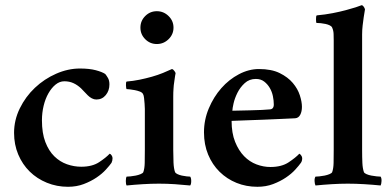

<svg xmlns="http://www.w3.org/2000/svg" viewBox="-20 -708 1497 737"><path d="M400 -384Q400 -360 386 -343Q372 -326 350 -326Q341 -326 332.5 -330.5Q324 -335 317 -342Q310 -349 303.5 -356Q297 -363 291 -369Q277 -382 261.5 -389Q246 -396 227 -396Q209 -396 193.5 -383.5Q178 -371 166 -350Q154 -329 147.5 -302Q141 -275 141 -246Q141 -197 154 -163Q167 -129 188.5 -108Q210 -87 237 -77.5Q264 -68 292 -68Q334 -68 360.5 -85.5Q387 -103 401 -118Q405 -117 408.5 -111.5Q412 -106 412 -101Q412 -91 408 -83Q401 -73 386.5 -57Q372 -41 350.5 -26.5Q329 -12 301.5 -1.5Q274 9 241 9Q198 9 160 -6.5Q122 -22 94 -49.5Q66 -77 50 -115Q34 -153 34 -198Q34 -247 56 -292Q78 -337 114 -371Q150 -405 195.5 -425Q241 -445 287 -445Q323 -445 347.5 -438.5Q372 -432 384 -424Q389 -418 394.5 -408.5Q400 -399 400 -384Z M519 -602Q519 -628 537.5 -646.5Q556 -665 582 -665Q608 -665 627 -646.5Q646 -628 646 -602Q646 -576 627 -557.5Q608 -539 582 -539Q556 -539 537.5 -557.5Q519 -576 519 -602ZM645 -133Q645 -107 646 -84Q647 -61 652 -47Q654 -43 661.5 -39.5Q669 -36 678 -34Q687 -32 696.5 -31Q706 -30 710 -30Q714 -25 714 -13Q714 -1 710 4Q681 1 651 -1Q621 -3 590 -3Q560 -3 528 -1Q496 1 466 4Q463 -1 463 -13Q463 -25 466 -30Q471 -30 481 -31Q491 -32 501 -34Q511 -36 519.5 -39.5Q528 -43 530 -47Q535 -61 535.5 -82.5Q536 -104 536 -133V-276Q536 -280 536 -289.5Q536 -299 535 -310Q534 -321 533 -331.5Q532 -342 529 -347Q526 -353 517 -356.5Q508 -360 497.5 -362Q487 -364 478 -365Q469 -366 466 -366Q464 -368 463.5 -380.5Q463 -393 466 -395Q491 -397 515.5 -402Q540 -407 563 -413.5Q586 -420 605.5 -428Q625 -436 640 -443Q645 -442 649.5 -435.5Q654 -429 654 -427Q653 -424 652 -416Q651 -408 649.5 -398.5Q648 -389 647 -380.5Q646 -372 646 -367Q645 -355 645 -336.5Q645 -318 645 -315Z M962 -405Q937 -405 919.5 -389Q902 -373 891.5 -352Q881 -331 876.5 -311Q872 -291 872 -283Q875 -283 895 -283.5Q915 -284 939 -284.5Q963 -285 985 -286Q1007 -287 1014 -288Q1031 -288 1031 -307Q1031 -322 1027.5 -339Q1024 -356 1015.5 -370.5Q1007 -385 994 -395Q981 -405 962 -405ZM974 -443Q1022 -443 1053.5 -427.5Q1085 -412 1104 -389.5Q1123 -367 1131 -342Q1139 -317 1139 -298Q1139 -280 1132.5 -267.5Q1126 -255 1113 -254Q1093 -253 1059.5 -251.5Q1026 -250 990 -248.5Q954 -247 921 -246Q888 -245 869 -244Q869 -197 882.5 -163.5Q896 -130 917 -108.5Q938 -87 964.5 -77Q991 -67 1018 -67Q1061 -67 1088 -85Q1115 -103 1129 -118Q1132 -117 1136 -111.5Q1140 -106 1140 -101Q1140 -90 1135 -83Q1128 -73 1113.5 -57Q1099 -41 1077.5 -26.5Q1056 -12 1028.5 -1.5Q1001 9 968 9Q925 9 888 -6Q851 -21 823 -48.5Q795 -76 779 -114.5Q763 -153 763 -200Q763 -248 781.5 -292Q800 -336 829.5 -369.5Q859 -403 897 -423Q935 -443 974 -443Z M1261 -553Q1261 -565 1260.5 -578Q1260 -591 1255 -602Q1253 -607 1246 -610.5Q1239 -614 1230 -616Q1221 -618 1211.5 -619Q1202 -620 1195 -620Q1194 -620 1193.5 -624.5Q1193 -629 1193 -634Q1193 -639 1193.5 -643.5Q1194 -648 1196 -649Q1229 -652 1257 -657.5Q1285 -663 1307.5 -669Q1330 -675 1345.5 -680Q1361 -685 1368 -688Q1372 -688 1376 -682.5Q1380 -677 1381 -672Q1378 -657 1376 -641Q1374 -627 1372 -610Q1370 -593 1370 -576V-133Q1370 -104 1371 -82.5Q1372 -61 1377 -47Q1379 -43 1387 -39.5Q1395 -36 1405.5 -34Q1416 -32 1426 -31Q1436 -30 1441 -30Q1445 -24 1444.5 -13Q1444 -2 1441 4Q1411 1 1378.5 -1Q1346 -3 1315 -3Q1285 -3 1253 -1Q1221 1 1191 4Q1188 -2 1187.5 -13Q1187 -24 1191 -30Q1196 -30 1206 -31Q1216 -32 1226 -34Q1236 -36 1244.5 -39.5Q1253 -43 1255 -47Q1260 -61 1260.5 -82.5Q1261 -104 1261 -133Z"/></svg>

Font: Vermiglione SemiBold
Style: Regular
Weight: 600
Version: Version 1.000